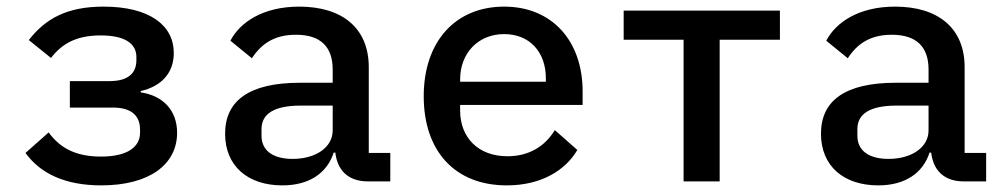

<svg xmlns="http://www.w3.org/2000/svg" viewBox="-20 -548 3040 580"><path d="M286 12C431 12 515 -51 515 -147C515 -214 473 -259 405 -269V-273C467 -287 505 -327 505 -388C505 -472 431 -528 293 -528C181 -528 117 -491 67 -427L134 -373C168 -417 212 -441 284 -441C361 -441 392 -414 392 -376V-366C392 -326 366 -303 311 -303H191V-223H322C376 -223 403 -199 403 -157V-147C403 -104 365 -75 285 -75C210 -75 162 -100 127 -148L57 -86C101 -25 175 12 286 12Z M1159 0V-86H1094V-345C1094 -463 1014 -528 884 -528C775 -528 705 -481 676 -425L741 -372C769 -415 808 -443 874 -443C948 -443 985 -407 985 -338V-298H886C733 -298 660 -244 660 -144C660 -47 728 12 833 12C914 12 968 -25 988 -87H993C999 -35 1030 0 1092 0ZM864 -68C806 -68 770 -92 770 -138V-158C770 -204 808 -229 888 -229H985V-154C985 -103 934 -68 864 -68Z M1511 12C1617 12 1689 -35 1724 -95L1656 -155C1627 -107 1579 -76 1513 -76C1424 -76 1370 -133 1370 -214V-231H1740V-272C1740 -424 1648 -528 1503 -528C1356 -528 1260 -423 1260 -257C1260 -93 1353 12 1511 12ZM1503 -445C1579 -445 1629 -392 1629 -311V-301H1370V-308C1370 -388 1425 -445 1503 -445Z M2045 0H2154V-428H2336V-516H1864V-428H2045Z M2959 0V-86H2894V-345C2894 -463 2814 -528 2684 -528C2575 -528 2505 -481 2476 -425L2541 -372C2569 -415 2608 -443 2674 -443C2748 -443 2785 -407 2785 -338V-298H2686C2533 -298 2460 -244 2460 -144C2460 -47 2528 12 2633 12C2714 12 2768 -25 2788 -87H2793C2799 -35 2830 0 2892 0ZM2664 -68C2606 -68 2570 -92 2570 -138V-158C2570 -204 2608 -229 2688 -229H2785V-154C2785 -103 2734 -68 2664 -68Z"/></svg>

Font: IBM Plex Mono Medm
Style: Regular
Weight: 500
Monospace: yes
Designer: Mike Abbink, Paul van der Laan, Pieter van Rosmalen
Foundry: Bold Monday
Version: Version 2.004